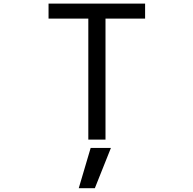

<svg xmlns="http://www.w3.org/2000/svg" viewBox="-20 -752 1040 1037"><path d="M469.7 46.9H579.1L492.2 264.6H405.3ZM763.7 -651.4H549.8V2H457V-651.4H242.2V-732.4H763.7Z"/></svg>

Font: GenEi Gothic M Regular
Style: Regular
Weight: 400
Designer: o_tamon (Modified); [Source Han Sans]
Ryoko NISHIZUKA  (kana & ideographs); Paul D. Hunt (Latin, Greek & Cyrillic); Wenl
Version: Version 1.1a;Original Version 1.004